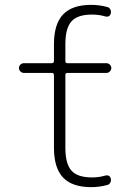

<svg xmlns="http://www.w3.org/2000/svg" viewBox="-20 -760 551 790"><path d="M78 -460Q70 -460 64 -466Q58 -472 58 -480Q58 -488 64 -494Q70 -500 78 -500H193Q202 -500 202 -509V-578Q202 -661 239.5 -700.5Q277 -740 355 -740Q389 -740 422 -731Q430 -729 434 -721Q438 -713 436 -705Q431 -687 411 -693Q387 -700 358 -700Q299 -700 274 -672Q249 -644 249 -578V-509Q249 -500 257 -500H418Q426 -500 432 -494Q438 -488 438 -480Q438 -472 432 -466Q426 -460 418 -460H257Q249 -460 249 -451V-152Q249 -86 274 -58Q299 -30 358 -30Q387 -30 411 -37Q431 -43 436 -25Q438 -17 434 -9Q430 -1 422 1Q389 10 355 10Q277 10 239.5 -29.5Q202 -69 202 -152V-451Q202 -460 193 -460Z"/></svg>

Font: Rounded Mplus 1c Light
Style: Regular
Weight: 300
Version: Version 1.059.20150529